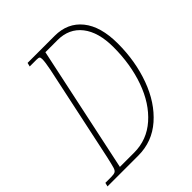

<svg xmlns="http://www.w3.org/2000/svg" viewBox="-223 -834 953 953"><g transform="rotate(-45 254.0 -357.0)"><path d="M-18 -20H22Q42 -20 50.5 -24.5Q59 -29 63.5 -43.5Q68 -58 78 -102L186 -610Q195 -655 195 -675Q195 -687 191 -690.5Q187 -694 173 -694H125L130 -714H320Q411 -714 463 -649.5Q515 -585 515 -465Q515 -341 476 -234.5Q437 -128 364 -64Q291 0 193 0H-23ZM189 -25Q279 -25 347 -85Q415 -145 451 -246Q487 -347 487 -468Q487 -573 441.5 -631Q396 -689 315 -689H230L89 -25Z"/></g></svg>

Font: Noto Serif CondThin
Style: Italic
Weight: 250
Width: 3
Italic angle: -12°
Designer: Monotype Design Team
Foundry: Monotype Imaging Inc.
Version: Version 1.001